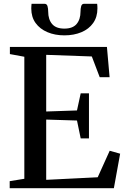

<svg xmlns="http://www.w3.org/2000/svg" viewBox="-20 -990 664 1010"><path d="M108 -49.5V-691.5L32 -705.5V-743H542.5L556.5 -584H504.5L463 -693L223 -701.5V-403.5L385 -409L404.5 -499H448V-262H404.5L385 -356L223 -361V-44L494 -57.5L557 -197L612 -181.5L579 0H31V-37ZM214.5 -970Q226.5 -970 230 -957.2Q233.5 -944.5 233.5 -929Q233.5 -888 254 -863.8Q274.5 -839.5 318.5 -839.5Q362.5 -839.5 383 -863.8Q403.5 -888 403.5 -929Q403.5 -944.5 407 -957.2Q410.5 -970 422 -970H491Q492 -964.5 492.2 -958.2Q492.5 -952 492.5 -945.5Q492.5 -900.5 470 -868.8Q447.5 -837 408 -820.5Q368.5 -804 318.5 -804Q269 -804 229.5 -820.8Q190 -837.5 167.2 -869Q144.5 -900.5 144.5 -945.5Q144.5 -952 145 -958.2Q145.5 -964.5 146 -970Z"/></svg>

Font: Merriweather 72pt Medium
Style: Regular
Weight: 500
Version: Version 2.100